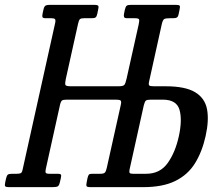

<svg xmlns="http://www.w3.org/2000/svg" viewBox="-63 -770 904 790"><path d="M258.5 -673.5 207.5 -444Q203.5 -425 206.5 -420Q209.5 -415 229.5 -415H424.5Q444 -415 448.8 -421Q453.5 -427 458 -447L507.5 -669Q511 -685 509.2 -690Q507.5 -695 491.5 -695H460Q449.5 -695 447.5 -700Q445.5 -705 447.5 -714.5L450.5 -729Q453.5 -742.5 458 -746.2Q462.5 -750 475.5 -750H660.5Q672.5 -750 675.8 -747Q679 -744 676 -731L672 -712Q670 -701.5 665 -698.2Q660 -695 648.5 -695H635.5Q619 -695 613 -691.8Q607 -688.5 603 -672L551 -437Q547.5 -422.5 550.8 -418.8Q554 -415 569.5 -415H618.5Q699 -415 739.5 -390.8Q780 -366.5 788.8 -320.8Q797.5 -275 783 -210Q768.5 -145 739.2 -98Q710 -51 658.5 -25.5Q607 0 526.5 0H309Q295.5 0 293.2 -4Q291 -8 294 -22L297 -37Q299.5 -47.5 302.5 -51.2Q305.5 -55 315.5 -55H350Q364.5 -55 369 -60.5Q373.5 -66 376.5 -80L433.5 -336Q437.5 -352 433.5 -356Q429.5 -360 414.5 -360H212.5Q197.5 -360 192.5 -356.8Q187.5 -353.5 184 -339L125.5 -75Q123 -63.5 125.2 -59.2Q127.5 -55 140 -55H174.5Q184.5 -55 187.2 -52Q190 -49 187.5 -38L184.5 -25Q181 -8 175.8 -4Q170.5 0 154 0H-26Q-38.5 0 -41.5 -3.5Q-44.5 -7 -41.5 -20L-38.5 -34Q-35.5 -47.5 -31 -51.2Q-26.5 -55 -13.5 -55H5.5Q17.5 -55 22.5 -57.5Q27.5 -60 30 -72L164 -675.5Q166.5 -687.5 163.2 -691.2Q160 -695 148.5 -695H125.5Q113 -695 111.5 -700Q110 -705 113 -718L116 -731Q118.5 -743 124 -746.5Q129.5 -750 140.5 -750H325.5Q335.5 -750 339.8 -747.5Q344 -745 341.5 -734L337.5 -714Q335 -702 330.5 -698.5Q326 -695 314.5 -695H282.5Q270 -695 265.8 -691Q261.5 -687 258.5 -673.5ZM538.5 -55Q595.5 -55 627 -99.2Q658.5 -143.5 673 -210Q687.5 -277 675.5 -318.5Q663.5 -360 606.5 -360H557.5Q542 -360 537.2 -356Q532.5 -352 528.5 -336L470 -72Q468 -61.5 470.8 -58.2Q473.5 -55 484.5 -55Z"/></svg>

Font: Besley* Condensed
Style: Italic
Weight: 400
Width: 3
Italic angle: -13°
Designer: Owen Earl
Foundry: indestructible type*
Version: Version 3.000; ttfautohint (v1.8.3)